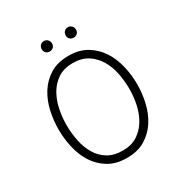

<svg xmlns="http://www.w3.org/2000/svg" viewBox="-198 -1017 1125 1180"><g transform="rotate(-30 364.5 -427.0)"><path d="M365 -40Q426 -40 468.5 -67.5Q511 -95 537.5 -139Q564 -183 576 -237.5Q588 -292 588 -347V-350Q588 -405 577 -460.5Q566 -516 539.5 -560.5Q513 -605 470.5 -632.5Q428 -660 365 -660Q300 -660 257 -630.5Q214 -601 188.5 -555Q163 -509 152.5 -454.5Q142 -400 142 -350Q142 -291 153.5 -235Q165 -179 191 -135.5Q217 -92 259.5 -66Q302 -40 365 -40ZM365 12Q288 12 235 -20Q182 -52 149 -103Q116 -154 101 -219Q86 -284 86 -350Q86 -410 99.5 -474Q113 -538 145.5 -591Q178 -644 231.5 -678Q285 -712 365 -712Q440 -712 493 -680Q546 -648 579.5 -597Q613 -546 628.5 -481Q644 -416 644 -350Q644 -285 629 -220.5Q614 -156 580.5 -104Q547 -52 494 -20Q441 12 365 12ZM280 -792Q264 -792 253.5 -802Q243 -812 243 -828Q243 -844 253 -855Q263 -866 280 -866Q295 -866 305.5 -855Q316 -844 316 -828Q316 -812 305.5 -802Q295 -792 280 -792ZM450 -792Q434 -792 423.5 -802Q413 -812 413 -828Q413 -844 423 -855Q433 -866 450 -866Q465 -866 475.5 -855Q486 -844 486 -828Q486 -812 475.5 -802Q465 -792 450 -792Z"/></g></svg>

Font: Transpass ExtraLight
Style: Regular
Weight: 200
Designer: Delve Withrington
Foundry: Delve Fonts
Version: Version 1.001;December 18, 2019;FontCreator 12.0.0.2547 64-b